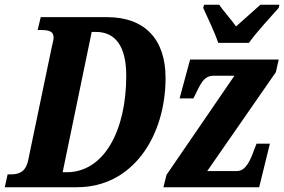

<svg xmlns="http://www.w3.org/2000/svg" viewBox="-40 -786 1193 806"><path d="M876 -606H1005C1038 -653 1097 -715 1130 -753L1133 -766H1053C1030 -745 981 -702 951 -675C932 -702 895 -744 880 -766H817L813 -753C830 -715 863 -647 876 -606ZM-20 0H283C519 0 655 -216 655 -459C655 -624 565 -714 410 -714H131L118 -660H128C164 -660 185 -656 185 -628C185 -619 181 -605 177 -587L78 -112C67 -61 36 -54 4 -54H-8ZM223 -63 345 -652H363C442 -652 490 -595 490 -468C490 -238 397 -63 240 -63ZM646 0H1048L1093 -183H1037L1028 -160C1012 -116 993 -68 955 -68H830L1118 -483L1130 -536H758L714 -373H772L774 -377C800 -429 813 -468 856 -468H944L659 -52Z"/></svg>

Font: Noto Serif Condensed Extra
Style: Italic
Weight: 800
Width: 3
Italic angle: -12°
Designer: Monotype Design Team
Foundry: Monotype Imaging Inc.
Version: Version 1.901